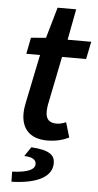

<svg xmlns="http://www.w3.org/2000/svg" viewBox="-59 -681 485 947"><g transform="rotate(5 183.5 -207.5)"><path d="M194 12C239 12 276 0 300 -12L278 -86C265 -80 248 -75 231 -75C195 -75 178 -93 178 -129C178 -140 179 -151 181 -163L230 -405H349L367 -492H250L279 -645H187L143 -492L69 -486L53 -405H121L72 -167C68 -148 65 -130 65 -110C65 -40 102 12 194 12ZM35 230C150 227 235 194 235 121C235 84 214 58 118 52L87 98C131 99 146 114 146 133C146 159 113 177 34 180Z"/></g></svg>

Font: Source Sans Pro Semibold
Style: Italic
Weight: 600
Italic angle: -11°
Designer: Paul D. Hunt
Foundry: Adobe Systems Incorporated
Version: Version 3.006;hotconv 1.0.111;makeotfexe 2.5.65597